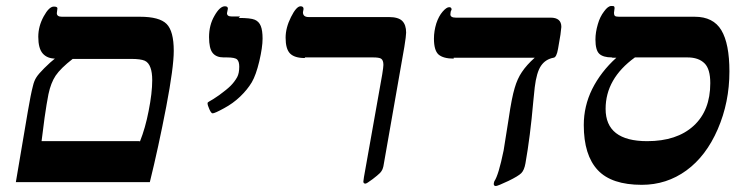

<svg xmlns="http://www.w3.org/2000/svg" viewBox="-20 -608 2503 642"><path d="M167 -415 166 -412Q138 -412 123 -429Q108 -446 108 -485Q108 -520 126 -553Q144 -586 160 -586Q172 -586 172 -580L170 -564Q170 -552 187 -552H448Q513 -552 537 -528Q561 -504 561 -438Q561 -383 536 -252Q509 -112 481 1H33L73 -235Q83 -294 90 -320Q94 -338 102 -350Q109 -361 128 -380Q148 -400 167 -415ZM446 -136 448 -135Q466 -180 477 -237Q489 -297 489 -340Q489 -366 483 -382Q477 -399 464 -405Q450 -411 419 -411H223Q183 -380 166 -355Q150 -331 142 -293Q136 -263 129 -214Q127 -200 119 -136Z M783 -553 778 -548Q818 -548 832 -542Q846 -536 852 -521Q858 -506 858 -479Q858 -450 847 -403Q836 -357 822 -333Q807 -308 783 -285Q759 -262 729 -246Q698 -229 691 -229Q686 -229 680 -243Q674 -256 674 -263Q674 -266 680 -269Q690 -274 713 -290Q739 -309 751 -321Q764 -334 773 -350Q780 -363 780 -385Q780 -402 773 -409Q766 -416 739 -416H728Q703 -416 691 -431Q679 -446 679 -484Q679 -524 697 -555Q715 -587 732 -587Q742 -587 742 -579L739 -564Q739 -553 754 -553Z M1000 -416 999 -414Q965 -414 950 -429Q935 -444 935 -482Q935 -515 953 -551Q971 -587 985 -587Q995 -587 995 -578L993 -567Q993 -551 1012 -551H1280Q1312 -551 1325 -538Q1338 -525 1338 -499Q1338 -488 1332 -451L1262 -52Q1260 -44 1258 -40Q1255 -34 1250 -29Q1243 -22 1226 -9Q1206 6 1202 6Q1195 6 1195 -1L1197 -16L1258 -359Q1262 -384 1262 -391Q1262 -407 1254 -412Q1247 -416 1228 -416Z M1497 -415V-412Q1462 -412 1446 -426Q1431 -440 1431 -479Q1431 -504 1439 -530Q1447 -554 1460 -569Q1473 -584 1482 -584Q1490 -584 1490 -576L1487 -569L1486 -560Q1486 -549 1504 -549H1821Q1857 -549 1857 -518L1854 -492L1846 -445Q1841 -416 1831 -415Q1804 -410 1789 -388Q1774 -366 1768 -316L1763 -267Q1753 -152 1737 -62Q1733 -39 1723 -29Q1713 -19 1680 -3Q1644 14 1638 14Q1631 14 1631 7Q1631 4 1633 -2Q1647 -22 1664 -105L1681 -212Q1691 -281 1701 -314Q1710 -345 1725 -367Q1741 -391 1768 -415Z M2028 -415 2026 -416Q1997 -416 1984 -428Q1971 -440 1971 -476Q1971 -500 1979 -527Q1986 -552 2000 -570Q2013 -588 2024 -588Q2032 -588 2033 -587Q2035 -585 2035 -581L2033 -565Q2033 -558 2036 -555Q2039 -552 2050 -552H2303Q2365 -552 2392 -507Q2419 -462 2419 -369Q2419 -266 2380 -176Q2341 -86 2275 -38Q2209 10 2126 10Q2025 10 1979 -39Q1932 -89 1932 -190Q1932 -253 1960 -310Q1989 -368 2041 -415ZM2105 -416H2103Q2005 -345 2005 -244Q2005 -136 2144 -136Q2243 -136 2299 -187Q2355 -238 2355 -330Q2355 -377 2336 -396Q2316 -416 2279 -416Z"/></svg>

Font: Libra Serif Modern
Style: Bold Italic
Weight: 700
Italic angle: -12°
Designer: Stefan Peev, Context Ltd
Foundry: Stefan Peev, Context Ltd
Version: Version 1.000